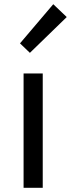

<svg xmlns="http://www.w3.org/2000/svg" viewBox="-20 -892 337 912"><path d="M92 0H183V-543H92ZM122 -641 297 -811 233 -872 75 -686Z"/></svg>

Font: Noto Sans CJK SC Regular
Style: Regular
Weight: 400
Designer: Ryoko NISHIZUKA (kana & ideographs); Paul D. Hunt (Latin, Greek & Cyrillic); Wenlong ZHANG (bopomofo); Sandoll Communica
Foundry: Adobe Systems Incorporated
Version: Version 1.004;PS 1.004;hotconv 1.0.82;makeotf.lib2.5.63406